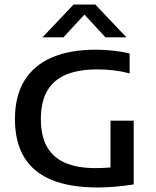

<svg xmlns="http://www.w3.org/2000/svg" viewBox="-20 -822 690 848"><path d="M411 6Q289.5 6 208.5 -27.2Q127.5 -60.5 86.8 -127.5Q46 -194.5 46 -296Q46 -398.5 88.2 -466.5Q130.5 -534.5 210 -568.5Q289.5 -602.5 401.5 -602.5Q441.5 -602.5 480.2 -598.2Q519 -594 552.5 -586V-498Q515.5 -507.5 480.2 -511.5Q445 -515.5 409.5 -515.5Q329 -515.5 273.5 -493Q218 -470.5 189.2 -422Q160.5 -373.5 160.5 -295Q160.5 -222 187.2 -174.2Q214 -126.5 267.5 -103Q321 -79.5 402 -79.5Q431.5 -79.5 462.8 -82Q494 -84.5 519 -89L468 -44V-289H570.5V-7.5Q530 -1 489.2 2.5Q448.5 6 411 6ZM167.5 -657 305 -802H401L538.5 -657H446L341.5 -770H364.5L260 -657Z"/></svg>

Font: Encode Sans SC SemiExpanded Medium
Style: Regular
Weight: 500
Width: 6
Designer: Multiple Designers
Foundry: Impallari Type
Version: Version 3.002